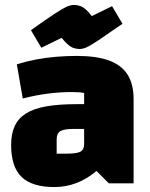

<svg xmlns="http://www.w3.org/2000/svg" viewBox="-20 -741 605 776"><path d="M200 15Q109 15 67 -26Q25 -67 25 -155Q25 -200 39.5 -231.5Q54 -263 85 -282.5Q116 -302 166.5 -311Q217 -320 290 -320H350V-220H278Q239 -220 224 -211Q209 -202 209 -178V-120H251Q290 -120 305 -128Q320 -136 320 -158V-365Q305 -369 270 -369Q225 -369 176 -363Q127 -357 72 -343L48 -481Q86 -493 125.5 -500.5Q165 -508 206.5 -511.5Q248 -515 290 -515Q370 -515 420.5 -496.5Q471 -478 495.5 -439.5Q520 -401 520 -340V0H420L370 -50Q293 15 200 15ZM302 -543Q289 -543 277.5 -547Q266 -551 254.5 -561Q243 -571 229 -588L147 -548L105 -619Q168 -664 201 -685.5Q234 -707 250 -714Q266 -721 278 -721Q292 -721 303.5 -717Q315 -713 326 -703.5Q337 -694 351 -676L433 -716L475 -645Q412 -601 379 -579Q346 -557 330.5 -550Q315 -543 302 -543Z"/></svg>

Font: Changa ExtraBold
Style: Regular
Weight: 800
Designer: Eduardo Rodriguez Tunni
Foundry: Eduardo Rodriguez Tunni
Version: Version 3.002; ttfautohint (v1.8.2)